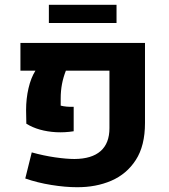

<svg xmlns="http://www.w3.org/2000/svg" viewBox="-20 -762 700 794"><path d="M298.3 12.2Q250 12.2 192.4 2.9Q134.8 -6.3 84.5 -23.9L111.3 -131.8Q160.2 -118.2 207.8 -111.3Q255.4 -104.5 288.1 -104.5Q359.4 -105 396 -137.2Q432.6 -169.4 432.6 -231.9V-469.7H252.4Q241.7 -442.4 236.3 -414.1Q231 -385.7 231 -355V-325.2Q241.7 -322.3 256.1 -321Q270.5 -319.8 284.7 -320.3V-219.2Q247.6 -213.4 211.9 -215.3Q176.3 -217.3 145 -226.1Q113.8 -234.9 88.9 -250.5L87.9 -306.6Q87.9 -354 97.9 -397.2Q107.9 -440.4 126.5 -469.7H64.5V-584.5H579.6V-253.4Q579.6 -159.2 541.7 -100.6Q503.9 -42 440.2 -14.6Q376.5 12.7 298.3 12.2ZM182.1 -667V-742.2H461.9V-667Z"/></svg>

Font: Heebo
Style: Bold
Weight: 700
Designer: Oded Ezer
Foundry: Ezer Type House
Version: Version 3.100